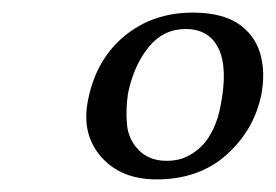

<svg xmlns="http://www.w3.org/2000/svg" viewBox="-20 -641 435 303"><path d="M272.9 -595.2Q237.8 -595.2 214.6 -566.7Q191.4 -538.1 182.1 -494.1Q178.2 -468.3 180.4 -444.6Q182.6 -420.9 199 -404.1Q215.3 -387.2 243.2 -387.2Q252.4 -387.2 261.5 -389.2Q270.5 -391.1 281 -397.2Q291.5 -403.3 300.3 -412.6Q309.1 -421.9 316.7 -437.7Q324.2 -453.6 328.1 -474.1Q339.8 -533.2 325 -564.2Q310.1 -595.2 272.9 -595.2ZM119.1 -483.9Q131.8 -547.4 176.5 -584.2Q221.2 -621.1 284.2 -621.1Q334 -621.1 360.8 -600.1Q384.3 -582 391.6 -553Q398.9 -523.9 392.1 -490.2Q380.4 -435.1 337.2 -396.5Q293.9 -357.9 227.1 -357.9Q170.4 -357.9 139.2 -394Q107.9 -430.2 119.1 -483.9Z"/></svg>

Font: Common Serif News
Style: Italic
Weight: 450
Italic angle: -12°
Designer: Philipp H. Poll, Khaled Hosny
Foundry: Stefan Peev, Context Ltd.
Version: Version 1.026